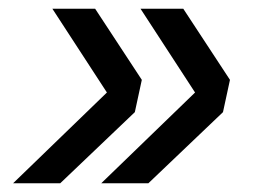

<svg xmlns="http://www.w3.org/2000/svg" viewBox="-20 -496 587 440"><path d="M212 -76 427 -284 302 -476H400L507 -313L491 -239L320 -76ZM10 -76 225 -284 100 -476H198L305 -313L289 -239L118 -76Z"/></svg>

Font: Geist Regular
Style: Italic
Weight: 400
Italic angle: -12°
Designer: Basement.studio, Andrés Briganti, Mateo Zaragoza
Foundry: Basement.studio, Vercel, Andrés Briganti, Guido Ferreyra, Mateo Zaragoza
Version: Version 1.500; ttfautohint (v1.8.4.7-5d5b)